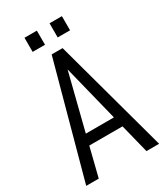

<svg xmlns="http://www.w3.org/2000/svg" viewBox="-206 -924 873 1011"><g transform="rotate(-30 230.5 -419.0)"><path d="M331.1 -175.8H128.9L85 0H8.8L197.3 -690.4H263.7L452.1 0H375ZM315.4 -239.3 230.5 -580.1 144.5 -239.3ZM117.2 -837.9H192.4V-752H117.2ZM269.5 -837.9H344.7V-752H269.5Z"/></g></svg>

Font: Dinish Condensed
Style: Regular
Weight: 400
Width: 3
Designer: Bert Driehuis
Foundry: Playbeing
Version: Version 3.006; git-39231f3c-release